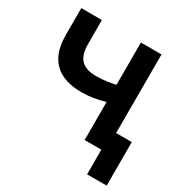

<svg xmlns="http://www.w3.org/2000/svg" viewBox="-196 -859 1151 1194"><g transform="rotate(30 380.0 -261.5)"><path d="M593.5 177V0H532.5V-135.5H734V177ZM473.5 0V-273Q431 -261 391 -254.2Q351 -247.5 306 -247.5Q225.5 -247.5 167 -274.5Q108.5 -301.5 77 -359.2Q45.5 -417 45.5 -510.5V-700H193.5V-531Q193.5 -448 229 -414Q264.5 -380 332.5 -380Q375 -380 408.2 -384.5Q441.5 -389 473.5 -396.5V-700H621.5V0Z"/></g></svg>

Font: Geologica Cursive SemiBold
Style: Regular
Weight: 600
Designer: Sindre Bremnes, Frode Helland
Foundry: Monokrom Skriftforlag AS
Version: Version 1.010;gftools[0.9.28]